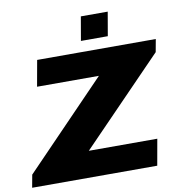

<svg xmlns="http://www.w3.org/2000/svg" viewBox="-109 -968 998 1055"><g transform="rotate(-10 390.5 -440.5)"><path d="M-15 0 -2 -71 453 -542H108L134 -687H796L783 -616L327 -146H709L683 0ZM389 -748 412 -881H562L539 -748Z"/></g></svg>

Font: Archivo SemiExpanded ExtraBold
Style: Italic
Weight: 800
Width: 6
Italic angle: -10°
Designer: Hector Gatti
Foundry: Omnibus-Type
Version: Version 2.001